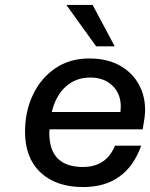

<svg xmlns="http://www.w3.org/2000/svg" viewBox="-20 -746 606 775"><path d="M248 -726H354L443 -559H368ZM81 -214Q81 -296 113 -363.5Q145 -431 203.5 -470.5Q262 -510 340 -510Q419 -510 473 -476Q527 -442 550.5 -384Q574 -326 561 -255L556 -224H180Q179 -217 179 -209Q179 -72 315 -72Q409 -72 444 -158H550Q490 9 316 9Q206 9 143.5 -50Q81 -109 81 -214ZM344 -433Q286 -433 245.5 -396.5Q205 -360 189 -294H466Q474 -356 439.5 -394.5Q405 -433 344 -433Z"/></svg>

Font: Overused Grotesk Medium
Style: Italic
Weight: 500
Italic angle: -10°
Version: Version 0.003